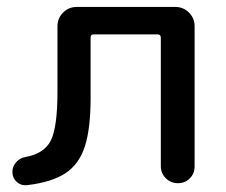

<svg xmlns="http://www.w3.org/2000/svg" viewBox="-20 -540 666 566"><path d="M59.6 5.9Q43 7.8 30.3 -2.9Q17.6 -13.7 16.6 -30.8Q15.6 -47.9 26.9 -61Q38.1 -74.2 54.7 -77.1Q110.4 -86.9 129.9 -126Q149.4 -165 149.4 -269.5V-462.9Q149.4 -486.3 166 -502.9Q182.6 -519.5 206.1 -519.5H497.1Q520.5 -519.5 537.1 -502.9Q553.7 -486.3 553.7 -462.9V-49.8Q553.7 -28.3 539.6 -14.2Q525.4 0 504.4 0Q483.4 0 468.8 -14.6Q454.1 -29.3 454.1 -49.8V-428.7Q454.1 -437.5 446.3 -438.5H254.9Q247.1 -438.5 247.1 -428.7V-252Q247.1 -160.2 230 -107.9Q212.9 -55.7 172.9 -29.3Q132.8 -2.9 59.6 5.9Z"/></svg>

Font: Rounded Mgen+ 2p medium
Style: Regular
Weight: 500
Designer: [Source Han Sans]
Ryoko NISHIZUKA  (kana & ideographs); Paul D. Hunt (Latin, Greek & Cyrillic); Wenlong ZHANG  (bopomofo
Version: Version 1.059.20150602